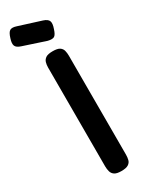

<svg xmlns="http://www.w3.org/2000/svg" viewBox="-282 -927 738 971"><g transform="rotate(-30 87.0 -441.5)"><path d="M110 10Q83 10 70.5 1.5Q58 -7 54 -21.5Q50 -36 50 -52V-629Q50 -645 54 -658.5Q58 -672 70.5 -680.5Q83 -689 111 -689Q139 -689 151.5 -680.5Q164 -672 167.5 -658Q171 -644 171 -628V-51Q171 -35 167.5 -21Q164 -7 151 1.5Q138 10 110 10ZM116 -747 -14 -790Q-39 -798 -44.5 -812Q-50 -826 -41 -853Q-32 -883 -19.5 -890Q-7 -897 17 -889L147 -848Q172 -840 177.5 -825.5Q183 -811 173 -783Q164 -754 152.5 -747.5Q141 -741 116 -747Z"/></g></svg>

Font: Fredoka Condensed Medium
Style: Regular
Weight: 500
Width: 3
Designer: Ben Nathan
Foundry: Milena B. Brandão, Ben Nathan
Version: Version 2.001